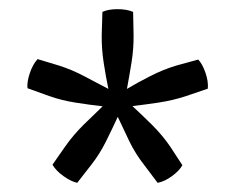

<svg xmlns="http://www.w3.org/2000/svg" viewBox="-20 -677 513 419"><path d="M148.5 -278Q135 -281 118.8 -292.5Q102.5 -304 94.5 -317.5L122 -357Q139.5 -382 162.2 -404.5Q185 -427 204 -445Q177.5 -448 146.5 -452.8Q115.5 -457.5 87 -467.5L40 -484.5Q38.5 -498 45 -517.2Q51.5 -536.5 62 -548L108.5 -534Q137 -525 164.8 -510.2Q192.5 -495.5 216.5 -483Q211 -509.5 206.2 -540.5Q201.5 -571.5 202 -601.5L203.5 -651Q216 -657 236.5 -657Q257 -657 270.5 -651L271.5 -601.5Q272 -571.5 267 -540.5Q262 -509.5 257 -483Q280.5 -497 308.5 -511.2Q336.5 -525.5 365 -534L412.5 -547Q421.5 -538 428.2 -518.8Q435 -499.5 433.5 -483.5L386.5 -467.5Q358 -458 326.5 -453.2Q295 -448.5 269 -445.5Q289 -427 311.8 -404.5Q334.5 -382 351.5 -357L378 -316.5Q371.5 -304.5 355.5 -292.8Q339.5 -281 324 -278L295 -316.5Q276 -340.5 262.2 -368.8Q248.5 -397 237 -422Q225.5 -397 211.5 -368.8Q197.5 -340.5 178.5 -316.5Z"/></svg>

Font: Signika Negative SC Light
Style: Regular
Weight: 300
Designer: Anna Giedryś
Foundry: Anna Giedryś
Version: Version 2.000; ttfautohint (v1.8.3) -l 8 -r 50 -G 200 -x 9 -